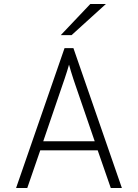

<svg xmlns="http://www.w3.org/2000/svg" viewBox="-20 -941 690 961"><path d="M60.5 0 303 -700H347.5L590 0H534.5L469 -188.5H181.5L116.5 0ZM196.5 -234H454L356 -519.5Q353 -527.5 347 -546.2Q341 -565 334.8 -584.8Q328.5 -604.5 325.5 -617.5Q322 -604.5 315.8 -584.8Q309.5 -565 303.2 -546.2Q297 -527.5 294 -519.5ZM284 -765 432 -921H510L338 -765Z"/></svg>

Font: Overpass ExtraLight
Style: Regular
Weight: 250
Designer: Delve Withrington, Dave Bailey, Thomas Jockin
Foundry: Delve Fonts LLC
Version: Version 4.000